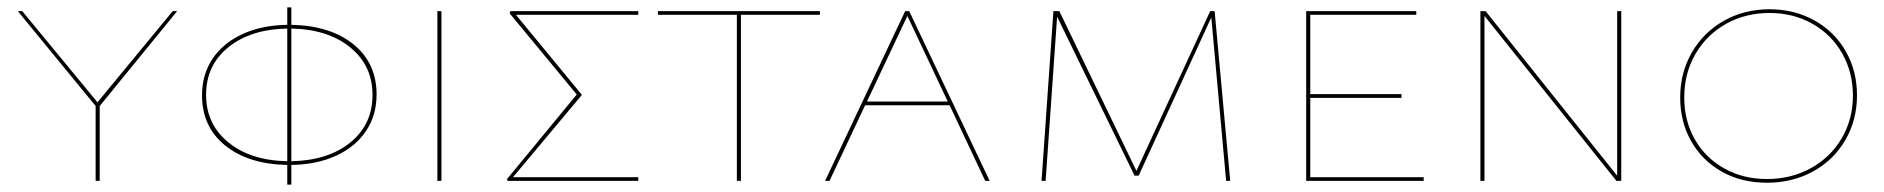

<svg xmlns="http://www.w3.org/2000/svg" viewBox="-20 -488 5084 518"><path d="M249 -202V0H238V-202L28 -458H40L243 -212L446 -458H458Z M766 -43V10H755V-43Q650 -45 587.5 -95.5Q525 -146 525 -231Q525 -287 553.5 -329.5Q582 -372 634 -396Q686 -420 755 -421V-468H766V-421Q871 -419 933.5 -368.5Q996 -318 996 -233Q996 -177 967.5 -134.5Q939 -92 887 -68Q835 -44 766 -43ZM755 -53V-411Q656 -409 596 -360.5Q536 -312 536 -232Q536 -153 596 -104Q656 -55 755 -53ZM985 -232Q985 -311 925 -360Q865 -409 766 -411V-53Q865 -55 925 -103.5Q985 -152 985 -232Z M1160 -458H1171V0H1160Z M1702 -448H1372L1550 -232L1364 -10H1702V0H1349L1348 -5L1536 -233L1355 -452L1357 -458H1702Z M2192 -448H1979V0H1968V-448H1755V-458H2192Z M2542 -204H2314L2218 0H2206L2422 -458H2433L2650 0H2638ZM2537 -214 2428 -445 2319 -214Z M3288 0 3248 -441 3052 -14H3041L2832 -443L2801 0H2790L2822 -458H2838L3046 -27L3245 -458H3257L3299 0Z M3821 -10V0H3504V-458H3801V-448H3515V-234H3761V-224H3515V-10Z M4354 -458V0H4341L3985 -445V0H3974V-458H3988L4343 -14V-458Z M4513 -225Q4513 -292 4544.5 -346.5Q4576 -401 4631 -432Q4686 -463 4754 -463Q4821 -463 4875 -433Q4929 -403 4959.5 -350Q4990 -297 4990 -231Q4990 -164 4958.5 -110Q4927 -56 4871.5 -25.5Q4816 5 4747 5Q4679 5 4626 -24.5Q4573 -54 4543 -106.5Q4513 -159 4513 -225ZM4979 -230Q4979 -293 4950 -344Q4921 -395 4869.5 -424Q4818 -453 4754 -453Q4689 -453 4636.5 -423.5Q4584 -394 4554 -342Q4524 -290 4524 -225Q4524 -162 4552.5 -112Q4581 -62 4632 -33.5Q4683 -5 4747 -5Q4812 -5 4865 -34Q4918 -63 4948.5 -114.5Q4979 -166 4979 -230Z"/></svg>

Font: Ysabeau SC Hairline
Style: Regular
Weight: 100
Designer: Christian Thalmann (Catharsis Fonts)
Version: Version 0.003